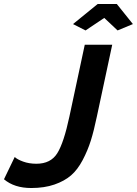

<svg xmlns="http://www.w3.org/2000/svg" viewBox="-63 -934 688 965"><path d="M304 -813 428 -914H524L605 -813L528 -781L461 -844L367 -781ZM-43 -33 11 -145Q23 -133 53 -122Q83 -111 120 -111Q192 -111 225 -164Q258 -217 286 -349L363 -709H501L424 -349Q409 -277 393.5 -227.5Q378 -178 352.5 -129.5Q327 -81 294 -52.5Q261 -24 210.5 -6.5Q160 11 94 11Q9 11 -43 -33Z"/></svg>

Font: Raleway-v4020
Style: Bold Italic
Weight: 700
Italic angle: -12°
Designer: Matt McInerney, Pablo Impallari, Rodrigo Fuenzalida
Foundry: Matt McInerney, Pablo Impallari, Rodrigo Fuenzalida
Version: Version 4.020;PS 004.020;hotconv 1.0.88;makeotf.lib2.5.64775